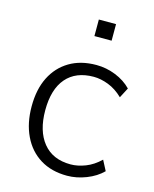

<svg xmlns="http://www.w3.org/2000/svg" viewBox="-107 -761 673 841"><g transform="rotate(15 229.5 -340.5)"><path d="M278 8Q207 8 156 -23.5Q105 -55 77.5 -112.5Q50 -170 50 -246Q50 -323 77.5 -378Q105 -433 156 -463.5Q207 -494 278 -494Q323 -494 365.5 -477Q408 -460 437 -430L413 -384Q382 -414 347 -427.5Q312 -441 280 -441Q199 -441 155.5 -390.5Q112 -340 112 -245Q112 -151 155.5 -97.5Q199 -44 280 -44Q312 -44 347 -57.5Q382 -71 413 -101L437 -55Q408 -26 364.5 -9Q321 8 278 8ZM236 -614V-689H314V-614Z"/></g></svg>

Font: Nunito Sans 12pt ExtraLight Light
Style: Regular
Weight: 300
Version: Version 3.101;gftools[0.9.27]